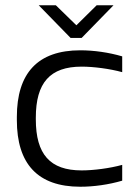

<svg xmlns="http://www.w3.org/2000/svg" viewBox="-20 -700 504 729"><path d="M44 -256V-244C44 -78 123 9 285 9C336 9 393 1 444 -14V-74C397 -61 335 -53 290 -53C170 -53 116 -114 116 -247V-253C116 -386 170 -447 290 -447C335 -447 397 -439 444 -426V-486C393 -501 336 -509 285 -509C123 -509 44 -422 44 -256ZM127 -680 248 -556H290L411 -680H347L270 -604L192 -680Z"/></svg>

Font: LT Wave Text Light
Style: Regular
Weight: 300
Designer: Daniel Lyons
Version: Version 2.5 (Glyphs App)